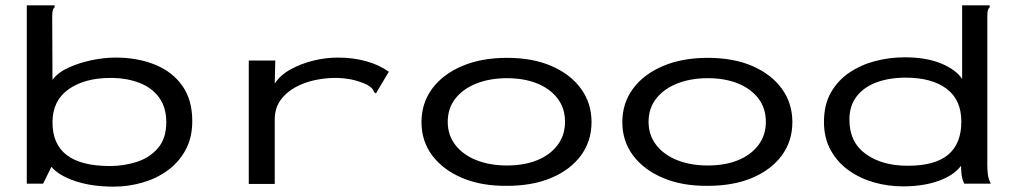

<svg xmlns="http://www.w3.org/2000/svg" viewBox="-20 -686 3790 717"><path d="M404 11Q323 11 261.5 -9.5Q200 -30 172 -63L141 0H80V-666H184V-659Q178 -653 176.5 -645.5Q175 -638 175 -622L176 -388Q197 -416 237 -434Q277 -452 323.5 -461.5Q370 -471 411 -471Q494 -471 559 -444.5Q624 -418 661 -365.5Q698 -313 698 -234Q698 -172 673 -126Q648 -80 606 -49.5Q564 -19 511.5 -4Q459 11 404 11ZM390 -66Q443 -66 491 -81.5Q539 -97 570 -133Q601 -169 601 -230Q601 -285 574 -322Q547 -359 499.5 -377Q452 -395 393 -395Q296 -395 236 -352.5Q176 -310 176 -229Q176 -66 390 -66Z M909 -460H1008L1006 -374Q1026 -405 1064.5 -426.5Q1103 -448 1149.5 -459.5Q1196 -471 1242 -471Q1298 -471 1347 -457.5Q1396 -444 1432 -418L1389 -346L1384 -337L1377 -342Q1375 -349 1370.5 -354.5Q1366 -360 1352 -369Q1322 -383 1293 -389Q1264 -395 1231 -395Q1194 -395 1154.5 -386.5Q1115 -378 1081 -359Q1047 -340 1026.5 -310.5Q1006 -281 1006 -239V1H909Z M1873 8Q1778 9 1706 -21.5Q1634 -52 1594 -105.5Q1554 -159 1554 -230Q1554 -301 1594 -355Q1634 -409 1706 -439.5Q1778 -470 1873 -470Q1969 -470 2039.5 -439.5Q2110 -409 2149.5 -355Q2189 -301 2189 -230Q2189 -159 2149.5 -105.5Q2110 -52 2039.5 -22Q1969 8 1873 8ZM1873 -68Q1937 -68 1985.5 -87.5Q2034 -107 2062 -144Q2090 -181 2090 -231Q2090 -282 2062 -318.5Q2034 -355 1985.5 -374.5Q1937 -394 1873 -394Q1810 -394 1760 -374.5Q1710 -355 1681 -318.5Q1652 -282 1652 -231Q1652 -181 1681 -144Q1710 -107 1760 -87.5Q1810 -68 1873 -68Z M2623 8Q2528 9 2456 -21.5Q2384 -52 2344 -105.5Q2304 -159 2304 -230Q2304 -301 2344 -355Q2384 -409 2456 -439.5Q2528 -470 2623 -470Q2719 -470 2789.5 -439.5Q2860 -409 2899.5 -355Q2939 -301 2939 -230Q2939 -159 2899.5 -105.5Q2860 -52 2789.5 -22Q2719 8 2623 8ZM2623 -68Q2687 -68 2735.5 -87.5Q2784 -107 2812 -144Q2840 -181 2840 -231Q2840 -282 2812 -318.5Q2784 -355 2735.5 -374.5Q2687 -394 2623 -394Q2560 -394 2510 -374.5Q2460 -355 2431 -318.5Q2402 -282 2402 -231Q2402 -181 2431 -144Q2460 -107 2510 -87.5Q2560 -68 2623 -68Z M3352 10Q3296 10 3243.5 -5Q3191 -20 3149 -50Q3107 -80 3082 -125.5Q3057 -171 3057 -231Q3057 -295 3083 -340.5Q3109 -386 3152 -415Q3195 -444 3248.5 -458Q3302 -472 3358 -472Q3439 -472 3494.5 -449Q3550 -426 3573 -391V-666H3676V-659Q3670 -653 3668.5 -645.5Q3667 -638 3667 -622V-70Q3667 -52 3669 -35Q3671 -18 3680 0H3581Q3573 -17 3571 -33Q3569 -49 3569 -67Q3542 -31 3485 -10.5Q3428 10 3352 10ZM3370 -67Q3472 -67 3521 -108.5Q3570 -150 3570 -232Q3570 -313 3515 -354.5Q3460 -396 3362 -396Q3301 -396 3253.5 -378.5Q3206 -361 3179 -326Q3152 -291 3152 -239Q3152 -155 3213 -111Q3274 -67 3370 -67Z"/></svg>

Font: Inconsolata ExtraExpanded Medium
Style: Regular
Weight: 500
Width: 8
Monospace: yes
Designer: Raph Levien, Cyreal, Brenton Simpson
Foundry: Raph Levien, Cyreal, Google
Version: Version 3.001; ttfautohint (v1.8.2.53-6de2)